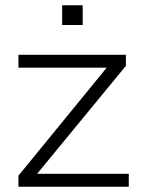

<svg xmlns="http://www.w3.org/2000/svg" viewBox="-20 -709 555 729"><path d="M50 0V-42L399 -469L400 -452H50V-501H458V-459L106 -31L105 -49H469V0ZM216 -614V-689H294V-614Z"/></svg>

Font: Mulish ExtraLight Light
Style: Regular
Weight: 300
Version: Version 3.603